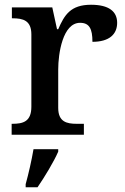

<svg xmlns="http://www.w3.org/2000/svg" viewBox="-20 -567 528 808"><path d="M29 0H333V-46H303C261 -46 225 -54 225 -113V-275C225 -342 244 -471 317 -471C356 -471 369 -446 369 -391C440 -391 473 -423 473 -471C473 -519 438 -547 363 -547C277 -547 251 -504 225 -444H220L200 -536H30V-490H33C77 -490 112 -481 112 -422V-118C112 -55 77 -46 32 -46H29ZM88 208V221H138C167 179 207 113 225 71V61H121C113 108 100 165 88 208Z"/></svg>

Font: Noto Serif Oriya Medium
Style: Regular
Weight: 500
Designer: David Williams
Foundry: Google LLC, David Williams
Version: Version 1.051